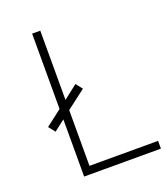

<svg xmlns="http://www.w3.org/2000/svg" viewBox="-128 -773 748 863"><g transform="rotate(-20 246.5 -342.0)"><path d="M49.8 -264.6 126 -323.2V-683.6H165V-352.5L231.4 -404.3L255.9 -373L165 -303.7V-37.1H493.2V0H126V-273.4L74.2 -233.4Z"/></g></svg>

Font: Post No Bills Colombo
Style: Light
Weight: 400
Designer: Kosala Senevirathne, Siva Puranthara, Lasantha Premarathna, Tharique Azeez
Foundry: Mooniak
Version: Version 1.220 ; ttfautohint (v1.5)